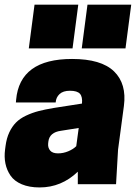

<svg xmlns="http://www.w3.org/2000/svg" viewBox="-27 -800 606 834"><path d="M313 -779.8 288.1 -589.8H98.1L123 -779.8ZM543 -779.8 518.1 -589.8H328.1L353 -779.8ZM311 0V-54.2Q239.7 14.2 145 14.2Q100.1 14.2 67.6 0.5Q35.2 -13.2 18.8 -37.1Q2.4 -61 -3.4 -89.6Q-9.3 -118.2 -4.9 -150.9L-2.9 -166Q1.5 -199.7 13.4 -225.1Q25.4 -250.5 42.5 -267.8Q59.6 -285.2 85.9 -297.6Q112.3 -310.1 140.4 -317.4Q168.5 -324.7 207 -331.1L329.1 -350.1Q332 -379.4 320.3 -392.6Q308.6 -405.8 276.9 -405.8Q247.1 -405.8 231.7 -391.4Q216.3 -377 214.8 -355H42L43 -366.2Q58.6 -543.9 286.1 -543.9Q412.6 -543.9 468.3 -490Q523.9 -436 511.2 -339.8L485.8 -149.9L477.1 0ZM225.1 -133.8Q247.6 -133.8 269.3 -142.8Q291 -151.9 304.2 -165L314.9 -244.1L237.8 -231.9Q188 -225.1 183.1 -185.1L182.1 -175.8Q180.7 -158.2 190.9 -146Q201.2 -133.8 225.1 -133.8Z"/></svg>

Font: Cooper Hewitt
Style: Heavy Italic
Weight: 714
Designer: Village Type and Design LLC
Foundry: Cooper Hewitt Smithsonian Design Museum
Version: 1.000